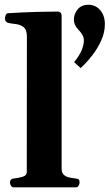

<svg xmlns="http://www.w3.org/2000/svg" viewBox="-20 -806 471 826"><path d="M39.6 0Q31.2 0 27.1 -7.3Q22.9 -14.6 22.9 -20Q22.9 -36.6 39.1 -38.1Q57.1 -39.6 76.2 -45.2Q95.2 -50.8 95.2 -64.5L95.7 -648.4Q95.7 -679.2 80.8 -689.9Q65.9 -700.7 46.6 -702.6Q27.3 -704.6 13.2 -708Q8.3 -710.4 4.9 -714.4Q1.5 -718.3 1.5 -727.5Q1.5 -733.4 4.6 -741Q7.8 -748.5 13.2 -749Q81.1 -753.4 140.6 -754.9Q200.2 -756.3 230.5 -756.3Q234.4 -756.3 239.7 -752.2Q245.1 -748 245.1 -736.3V-80.6Q245.1 -62 255.1 -53.5Q265.1 -44.9 279.1 -42.2Q293 -39.6 304.7 -38.1Q314.9 -37.1 318.6 -34.2Q322.3 -31.2 322.3 -20Q322.3 -14.6 318.1 -7.3Q314 0 305.7 0ZM327.1 -513.2 298.8 -538.6Q323.2 -568.8 332 -591.6Q340.8 -614.3 340.8 -632.3Q340.8 -645 334.7 -655.8Q328.6 -666.5 315.9 -679.7Q297.9 -698.7 297.9 -721.2Q297.9 -747.1 314.7 -766.4Q331.5 -785.6 359.9 -785.6Q381.3 -785.6 397.5 -774.7Q413.6 -763.7 422.4 -744.9Q431.2 -726.1 431.2 -702.6Q431.2 -666.5 415.5 -631.8Q399.9 -597.2 376.2 -566.9Q352.5 -536.6 327.1 -513.2Z"/></svg>

Font: Gelasio
Style: Bold
Weight: 700
Designer: Eben Sorkin
Foundry: Eben Sorkin
Version: Version 1.008